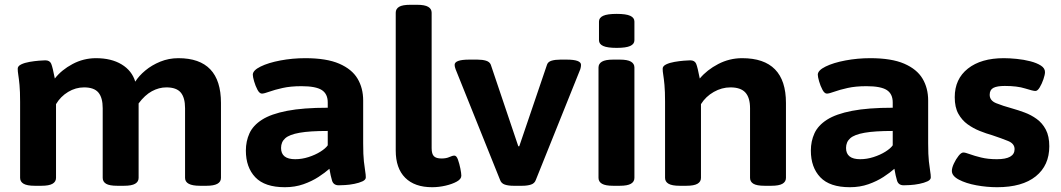

<svg xmlns="http://www.w3.org/2000/svg" viewBox="-20 -774 4431 802"><path d="M125 2Q93 2 78.5 -6.5Q64 -15 64 -31V-348Q64 -393 61.5 -419Q59 -445 56.5 -460.5Q54 -476 54 -487Q54 -498 68.5 -505Q83 -512 103.5 -515.5Q124 -519 142.5 -520.5Q161 -522 169 -522Q188 -522 194 -507.5Q200 -493 209 -446Q237 -482 283 -506.5Q329 -531 381 -531Q445 -531 488 -505Q531 -479 545 -433Q560 -457 587 -479.5Q614 -502 649.5 -516.5Q685 -531 725 -531Q903 -531 903 -344V-31Q903 2 843 2H815Q753 2 753 -31V-322Q753 -366 735 -387.5Q717 -409 675 -409Q644 -409 614.5 -393Q585 -377 559 -342V-31Q559 -15 544.5 -6.5Q530 2 498 2H470Q437 2 423 -6.5Q409 -15 409 -31V-322Q409 -366 391 -387.5Q373 -409 331 -409Q296 -409 264.5 -390Q233 -371 214 -339V-31Q214 -15 199.5 -6.5Q185 2 153 2Z M1170 8Q1086 8 1046.5 -33.5Q1007 -75 1007 -145Q1007 -184 1022 -217Q1037 -250 1074.5 -274Q1112 -298 1179 -311Q1246 -324 1349 -324V-346Q1349 -382 1324 -398Q1299 -414 1239 -414Q1194 -414 1160.5 -406.5Q1127 -399 1105 -391Q1083 -383 1074 -383Q1064 -383 1055.5 -399Q1047 -415 1041.5 -434Q1036 -453 1036 -462Q1036 -480 1068.5 -496Q1101 -512 1151.5 -521.5Q1202 -531 1255 -531Q1344 -531 1397 -508Q1450 -485 1473.5 -445.5Q1497 -406 1497 -354V-175Q1497 -127 1500 -100Q1503 -73 1505.5 -58.5Q1508 -44 1508 -33Q1508 -23 1494 -16.5Q1480 -10 1460 -6Q1440 -2 1421.5 -1Q1403 0 1395 0Q1373 0 1367 -19.5Q1361 -39 1356 -69Q1338 -53 1310.5 -35Q1283 -17 1247.5 -4.5Q1212 8 1170 8ZM1213 -109Q1241 -109 1269 -118Q1297 -127 1318.5 -140.5Q1340 -154 1349 -167V-227Q1274 -227 1231.5 -219.5Q1189 -212 1171.5 -196.5Q1154 -181 1154 -156Q1154 -109 1213 -109Z M1785 8Q1712 8 1672.5 -31.5Q1633 -71 1633 -145V-721Q1633 -737 1647 -745.5Q1661 -754 1694 -754H1722Q1754 -754 1768.5 -745.5Q1783 -737 1783 -721V-155Q1783 -131 1792.5 -121.5Q1802 -112 1824 -112Q1844 -112 1857 -118Q1870 -124 1878 -124Q1887 -124 1893 -107Q1899 -90 1903 -70Q1907 -50 1907 -40Q1907 -26 1888 -15.5Q1869 -5 1841 1.5Q1813 8 1785 8Z M2125 2Q2103 2 2088.5 -3Q2074 -8 2069 -22L1883 -485Q1879 -496 1879 -503Q1879 -525 1940 -525H1974Q1995 -525 2010 -520.5Q2025 -516 2030 -504L2145 -163H2149L2265 -504Q2269 -516 2284 -520.5Q2299 -525 2321 -525H2347Q2407 -525 2407 -503Q2407 -495 2404 -485L2218 -22Q2213 -8 2198 -3Q2183 2 2161 2Z M2541 2Q2509 2 2494.5 -6.5Q2480 -15 2480 -31V-492Q2480 -508 2494.5 -516.5Q2509 -525 2541 -525H2569Q2601 -525 2615.5 -516.5Q2630 -508 2630 -492V-31Q2630 -15 2615.5 -6.5Q2601 2 2569 2ZM2556 -574Q2517 -574 2499.5 -582Q2482 -590 2482 -606V-684Q2482 -700 2499.5 -708Q2517 -716 2556 -716Q2595 -716 2612.5 -708Q2630 -700 2630 -684V-606Q2630 -590 2612.5 -582Q2595 -574 2556 -574Z M2819 2Q2787 2 2772.5 -6.5Q2758 -15 2758 -31V-349Q2758 -393 2755.5 -419.5Q2753 -446 2750.5 -461Q2748 -476 2748 -487Q2748 -498 2762.5 -505Q2777 -512 2797.5 -515.5Q2818 -519 2836.5 -520.5Q2855 -522 2863 -522Q2882 -522 2888 -507.5Q2894 -493 2903 -446Q2933 -482 2980 -506.5Q3027 -531 3080 -531Q3263 -531 3263 -344V-31Q3263 -15 3248.5 -6.5Q3234 2 3202 2H3174Q3141 2 3127 -6.5Q3113 -15 3113 -31V-322Q3113 -366 3093.5 -387.5Q3074 -409 3031 -409Q2995 -409 2961.5 -390Q2928 -371 2908 -339V-31Q2908 -15 2893.5 -6.5Q2879 2 2847 2Z M3530 8Q3446 8 3406.5 -33.5Q3367 -75 3367 -145Q3367 -184 3382 -217Q3397 -250 3434.5 -274Q3472 -298 3539 -311Q3606 -324 3709 -324V-346Q3709 -382 3684 -398Q3659 -414 3599 -414Q3554 -414 3520.5 -406.5Q3487 -399 3465 -391Q3443 -383 3434 -383Q3424 -383 3415.5 -399Q3407 -415 3401.5 -434Q3396 -453 3396 -462Q3396 -480 3428.5 -496Q3461 -512 3511.5 -521.5Q3562 -531 3615 -531Q3704 -531 3757 -508Q3810 -485 3833.5 -445.5Q3857 -406 3857 -354V-175Q3857 -127 3860 -100Q3863 -73 3865.5 -58.5Q3868 -44 3868 -33Q3868 -23 3854 -16.5Q3840 -10 3820 -6Q3800 -2 3781.5 -1Q3763 0 3755 0Q3733 0 3727 -19.5Q3721 -39 3716 -69Q3698 -53 3670.5 -35Q3643 -17 3607.5 -4.5Q3572 8 3530 8ZM3573 -109Q3601 -109 3629 -118Q3657 -127 3678.5 -140.5Q3700 -154 3709 -167V-227Q3634 -227 3591.5 -219.5Q3549 -212 3531.5 -196.5Q3514 -181 3514 -156Q3514 -109 3573 -109Z M4145 8Q4102 8 4058.5 0Q4015 -8 3985.5 -23.5Q3956 -39 3956 -60Q3956 -73 3964.5 -91Q3973 -109 3984 -123Q3995 -137 4004 -137Q4012 -137 4031 -130Q4050 -123 4078.5 -116Q4107 -109 4144 -109Q4218 -109 4218 -151Q4218 -174 4191 -185Q4164 -196 4125 -209Q4100 -216 4072.5 -227Q4045 -238 4021.5 -255Q3998 -272 3983 -299Q3968 -326 3968 -368Q3968 -444 4023 -487.5Q4078 -531 4173 -531Q4197 -531 4227 -528Q4257 -525 4284 -518Q4311 -511 4328 -500Q4345 -489 4345 -473Q4345 -462 4338.5 -443Q4332 -424 4323 -409Q4314 -394 4305 -394Q4295 -394 4262 -404.5Q4229 -415 4177 -415Q4145 -415 4129.5 -407Q4114 -399 4114 -378Q4114 -354 4141 -343Q4168 -332 4208 -321Q4233 -314 4260 -304Q4287 -294 4310.5 -277Q4334 -260 4348.5 -232.5Q4363 -205 4363 -163Q4363 -83 4306.5 -37.5Q4250 8 4145 8Z"/></svg>

Font: Asap Semi Expanded
Style: Bold
Weight: 700
Width: 6
Designer: Pablo Cosgaya
Foundry: Omnibus-Type
Version: Version 3.001; ttfautohint (v1.8.4.7-5d5b)